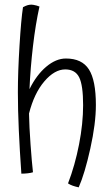

<svg xmlns="http://www.w3.org/2000/svg" viewBox="-20 -775 484 827"><path d="M393 -323Q393 -243 369 -135Q345 -27 319 32Q305 29 293.5 25Q282 21 273 15Q303 -63 320.5 -153Q338 -243 338 -322Q338 -408 321 -442Q304 -476 261 -476Q215 -476 171 -424.5Q127 -373 105 -286Q106 -230 111.5 -153.5Q117 -77 122 -33Q113 -30 99 -28.5Q85 -27 72 -27Q65 -126 61 -214.5Q57 -303 57 -378Q57 -463 64 -577.5Q71 -692 79 -744Q92 -751 100 -753Q108 -755 116 -755Q120 -755 124.5 -754Q129 -753 138 -751Q142 -749 145 -748.5Q148 -748 150 -747Q133 -670 122 -576Q111 -482 107 -391Q137 -452 179 -487.5Q221 -523 264 -523Q333 -523 363 -476Q393 -429 393 -323Z"/></svg>

Font: Atma Light
Style: Regular
Weight: 300
Designer: Gregori Vincens, Jeremie Hornus, Riccardo Olocco, Yoann Minet.
Foundry: black foundry
Version: Version 1.102;PS 1.100;hotconv 1.0.86;makeotf.lib2.5.63406